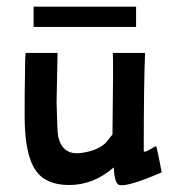

<svg xmlns="http://www.w3.org/2000/svg" viewBox="-20 -547 530 577"><path d="M389 -527V-466H81V-527ZM466 -29Q364 15 339 9Q324 6 322 -44Q261 9 188 9Q118 9 88 -34Q54 -81 54 -199Q54 -280 55 -315Q55 -368 57 -388H153Q150 -259 150 -240Q152 -149 155 -136Q168 -81 221 -87Q272 -93 298 -118Q303 -124 318 -143Q321 -367 319 -388H416Q412 -296 412 -93Q414 -91 415 -91Q419 -91 433.5 -99.5Q448 -108 449 -108Q452 -104 466 -29Z"/></svg>

Font: GFS Neohellenic Rg
Style: Bold
Weight: 700
Designer: Designed by Takis Katsoulidis and George D. Matthiopoulos.
Foundry: Designed by Takis Katsoulidis and George D. Matthiopoulos.
Version: Version 1.0